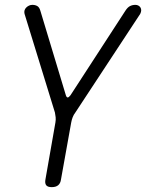

<svg xmlns="http://www.w3.org/2000/svg" viewBox="-20 -580 640 790"><path d="M193 190Q176 190 170 182Q164 174 167 158L208 -76Q210 -87 209 -97.5Q208 -108 206 -117L81 -523Q79 -531 81 -537.5Q83 -544 88 -549Q93 -554 99.5 -557Q106 -560 113 -560Q125 -560 133.5 -555Q142 -550 146 -536L251 -188Q254 -179 258.5 -179Q263 -179 270 -188L496 -536Q505 -550 515 -555Q525 -560 537 -560Q544 -560 549.5 -557Q555 -554 558 -549Q561 -544 561 -537.5Q561 -531 557 -523L290 -117Q283 -108 279 -97.5Q275 -87 273 -76L231 158Q229 174 219.5 182Q210 190 193 190Z"/></svg>

Font: Maple Mono NL ExtraLight
Style: Italic
Weight: 275
Italic angle: -10°
Monospace: yes
Designer: subframe7536
Version: Version 7.000